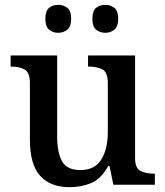

<svg xmlns="http://www.w3.org/2000/svg" viewBox="-20 -766 686 796"><path d="M268 10Q189 10 146.5 -37Q104 -84 104 -187V-421Q104 -465 82.5 -477.5Q61 -490 27 -490H24V-536H217V-199Q217 -135 237 -98Q257 -61 313 -61Q373 -61 400 -104.5Q427 -148 427 -220V-421Q427 -467 404 -478.5Q381 -490 348 -490H345V-536H540V-111Q540 -68 563 -57Q586 -46 617 -46H622V0H450L434 -78H429Q398 -23 357 -6.5Q316 10 268 10ZM417 -630Q394 -630 378.5 -643Q363 -656 363 -688Q363 -721 378.5 -733.5Q394 -746 417 -746Q438 -746 454 -733.5Q470 -721 470 -688Q470 -656 454 -643Q438 -630 417 -630ZM221 -630Q199 -630 183.5 -643Q168 -656 168 -688Q168 -721 183.5 -733.5Q199 -746 221 -746Q243 -746 259 -733.5Q275 -721 275 -688Q275 -656 259 -643Q243 -630 221 -630Z"/></svg>

Font: Noto Naskh Arabic Medium
Style: Regular
Weight: 500
Designer: Monotype Design Team, David Williams, Mohamad Dakak and Nizar Qandah
Foundry: Monotype Imaging Inc.
Version: Version 2.016